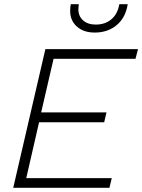

<svg xmlns="http://www.w3.org/2000/svg" viewBox="-20 -894 677 914"><path d="M588 -874Q578 -810 535.5 -774.5Q493 -739 431 -739Q378 -739 346 -767.5Q314 -796 314 -842Q314 -859 317 -874H355Q353 -858 353 -851Q353 -817 375.5 -797Q398 -777 436 -777Q480 -777 510 -802Q540 -827 548 -874ZM43 0 196 -660H637L625 -614H235L176 -359H487L476 -312H166L105 -46H512L501 0Z"/></svg>

Font: Elaine Sans Light
Style: Italic
Weight: 300
Italic angle: -13°
Designer: Wei Huang
Foundry: Wei Huang
Version: Version 2.001;December 24, 2019;FontCreator 12.0.0.2547 64-b